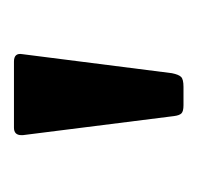

<svg xmlns="http://www.w3.org/2000/svg" viewBox="-24 -758 289 282"><g transform="rotate(-90 121.0 -617.5)"><path d="M154 -510Q152 -500 148.5 -496.5Q145 -493 134 -493H107Q98 -493 95 -496Q92 -499 91 -507L63 -729V-731Q63 -742 74 -742H171Q184 -742 182 -730Z"/></g></svg>

Font: n
Style: Regular
Weight: 500
Designer: Pablo Impallari, Rodrigo Fuenzalida
Foundry: Impallari Type
Version: Version 1.002; ttfautohint (v1.5)